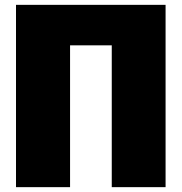

<svg xmlns="http://www.w3.org/2000/svg" viewBox="-20 -772 750 792"><path d="M663 -752H46V0H269V-585H441V0H663Z"/></svg>

Font: Glow Sans SC Normal Heavy
Style: Regular
Weight: 900
Designer: Ryoko NISHIZUKA (kana, bopomofo & ideographs); Paul D. Hunt (Latin, Greek & Cyrillic); Sandoll Communications, Soo-young
Version: Version 0.93